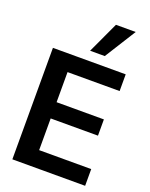

<svg xmlns="http://www.w3.org/2000/svg" viewBox="-173 -1044 884 1133"><g transform="rotate(20 269.5 -477.5)"><path d="M50 0V-700H507V-595H180V-406H477V-304H180V-105H507V0ZM262 -759 353 -955H477L354 -759Z"/></g></svg>

Font: HostGroteskBold
Style: Bold
Weight: 700
Designer: Doukan Karapınar based on Poppins by Indian Type Foundry, Jonny Pinhorn
Foundry: Element Type
Version: Version 1.001; ttfautohint (v1.8.4.7-5d5b)